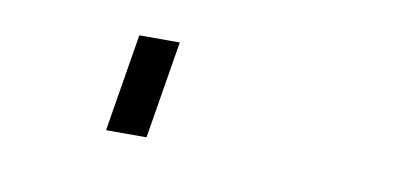

<svg xmlns="http://www.w3.org/2000/svg" viewBox="-32 14 563 271"><g transform="rotate(10 250.0 150.0)"><path d="M128 220 151 80H209L186 220Z"/></g></svg>

Font: Iosevka Term Curly Light
Style: Italic
Weight: 300
Italic angle: -9°
Designer: Belleve Invis
Foundry: Belleve Invis
Version: Version 32.3.0